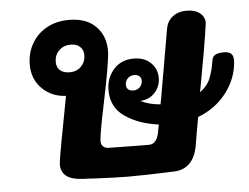

<svg xmlns="http://www.w3.org/2000/svg" viewBox="-46 -652 925 713"><g transform="rotate(-5 416.5 -295.5)"><path d="M833 -388Q829 -325 788.5 -272Q748 -219 682 -194L673 -144L663 -85Q646 -1 572 0Q472 4 402 4Q368 4 280 0Q252 -2 241 -2Q194 -4 174.5 -19.5Q155 -35 155 -62Q155 -76 169 -151Q183 -226 187 -246L200 -315Q148 -317 112 -352Q76 -387 76 -442Q76 -484 95.5 -519Q115 -554 151 -574.5Q187 -595 235 -595Q300 -595 335 -559.5Q370 -524 370 -469Q370 -432 337 -273Q313 -159 313 -136Q313 -123 321 -116Q329 -109 340 -109Q442 -107 491 -107Q519 -107 528 -147L534 -179Q462 -188 410.5 -222.5Q359 -257 359 -322Q359 -367 387 -399Q415 -431 462 -431Q502 -431 525.5 -408Q549 -385 549 -352Q549 -320 528 -297Q507 -274 473 -272Q506 -256 547 -253L551 -274L596 -533Q601 -559 621.5 -575Q642 -591 674 -591Q706 -591 724.5 -575Q743 -559 740 -535Q729 -456 703 -317L697 -285Q726 -306 737 -335Q748 -364 753 -398Q755 -413 766 -419Q777 -425 799 -425Q816 -425 825 -417Q834 -409 833 -388ZM281 -460Q281 -480 268 -491.5Q255 -503 234 -503Q208 -503 190.5 -486.5Q173 -470 173 -443Q173 -423 186 -412Q199 -401 221 -401Q248 -401 264.5 -418Q281 -435 281 -460ZM425 -337Q425 -313 453 -313Q465 -313 475 -322.5Q485 -332 485 -347Q485 -358 477.5 -364Q470 -370 460 -370Q445 -370 435 -360.5Q425 -351 425 -337Z"/></g></svg>

Font: Mali
Style: Bold Italic
Weight: 700
Italic angle: -10°
Version: Version 1.000; ttfautohint (v1.6)